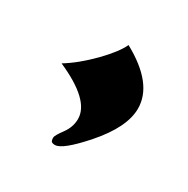

<svg xmlns="http://www.w3.org/2000/svg" viewBox="-71 -233 353 361"><g transform="rotate(30 105.5 -52.0)"><path d="M189 -73.2Q189 -32.7 144 18.6Q104 64 87.9 64Q82.5 64 80.3 62Q78.1 60.1 78.1 53.2Q78.1 48.8 89.6 33.2Q101.1 17.6 101.1 0Q101.1 -40.5 22 -75.2Q49.3 -91.8 78.1 -121.1Q105.5 -149.4 113.8 -168Q189 -127 189 -73.2Z"/></g></svg>

Font: Ezra SIL
Style: Regular
Weight: 400
Designer: Development by SIL's NRSI team. OpenType tables by Ralph Hancock ( hancock@dircon.co.uk )
Foundry: SIL International, Version 2.51: 2007
Version: Version 2.51, 2007